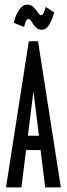

<svg xmlns="http://www.w3.org/2000/svg" viewBox="-20 -813 290 833"><path d="M176 0 156 -162H93L73 0H6L105 -634H145L244 0ZM125 -417 101 -224H149ZM179 -783 215 -759Q208 -731 194.5 -707.5Q181 -684 162 -684Q144 -684 134 -695.5Q124 -707 117.5 -718.5Q111 -730 104 -730Q96 -730 92.5 -721.5Q89 -713 84 -696L40 -714Q47 -748 63 -770.5Q79 -793 98 -793Q115 -793 126 -781.5Q137 -770 144.5 -758.5Q152 -747 158 -747Q165 -747 169.5 -757.5Q174 -768 179 -783Z"/></svg>

Font: Inconsolata UltraCondensed SemiBold
Style: Regular
Weight: 600
Width: 1
Monospace: yes
Designer: Raph Levien, Cyreal, Brenton Simpson
Foundry: Raph Levien, Cyreal, Google
Version: Version 3.001; ttfautohint (v1.8.2.53-6de2)